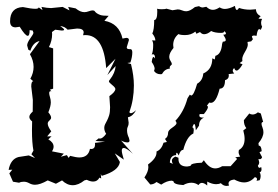

<svg xmlns="http://www.w3.org/2000/svg" viewBox="-20 -610 929 642"><path d="M223.1 9.3Q204.1 9.3 187.5 -6.8L167 4.4L139.6 -6.8Q113.8 7.8 97.2 7.8Q86.9 7.8 77.9 2.7Q68.8 -2.4 59.6 -2.4Q50.3 -2.4 43.9 1L23.4 -2.4L11.2 -30.3L21 -42.5L8.8 -42Q15.6 -78.1 42 -85L76.2 -90.3L97.2 -81.5L85 -94.2L91.8 -106.4Q86.9 -132.3 86.9 -174.3L87.4 -204.1Q78.1 -211.4 78.1 -219.2Q78.1 -227.1 89.4 -236.8L89.8 -275.9L84.5 -320.8Q84.5 -338.4 91.3 -338.4L81.5 -346.7Q92.3 -366.2 92.3 -386.2Q92.3 -407.7 80.1 -428.7L112.3 -472.7Q90.8 -468.8 81.5 -440.4L74.7 -443.8L70.8 -458Q70.8 -467.3 81.3 -481.7Q91.8 -496.1 91.8 -500.5L89.4 -507.8L79.1 -509.3Q79.1 -490.2 72.8 -490.2Q64.5 -490.2 45.9 -520.5L32.2 -518.6Q13.7 -518.6 13.7 -538.6Q13.7 -584.5 56.6 -586.4Q84.5 -580.6 97.7 -580.6Q109.4 -580.6 109.4 -585.4L122.1 -576.2L118.7 -586.9Q138.2 -583 150.9 -583L189.5 -586.9L212.4 -575.2L208 -586.9L232.9 -582Q248.5 -569.3 262.2 -569.3Q269 -569.3 276.9 -572.3Q284.7 -575.2 289.6 -575.2Q294.9 -575.2 296.9 -572.3Q301.8 -564.9 314.9 -560.1Q322.8 -557.1 343.3 -557.1L329.1 -540.5Q378.4 -531.7 389.6 -481L402.3 -483.4Q411.1 -483.4 411.1 -476.1L403.8 -452.1Q403.8 -445.8 411.1 -445.8H415.5Q422.4 -445.8 422.4 -434.6Q422.4 -419.9 416 -400.9L405.8 -399.4L418 -396Q427.7 -356.9 427.7 -324.2Q427.7 -276.9 412.6 -234.9Q414.1 -231.4 417.5 -231.4Q423.8 -231.4 435.1 -241.7Q424.3 -221.2 407.7 -217.8L410.2 -199.7Q410.2 -191.4 407.5 -186.8Q404.8 -182.1 404.8 -174.3Q404.8 -161.6 411.1 -148.9L413.1 -140.1Q413.1 -133.8 406.2 -133.8Q397 -133.8 384.8 -140.1L424.3 -95.7Q403.3 -115.2 393.6 -115.2Q387.2 -115.2 387.2 -106Q387.2 -99.1 394 -76.2L363.8 -97.2L380.9 -68.4Q377 -38.6 320.3 -22L316.9 -28.3L318.4 -13.2L312.5 -16.1Q305.7 -2.9 291.5 -2.9Q282.2 -2.9 270 -8.8L262.2 -6.8Q242.2 9.3 223.1 9.3ZM209.5 -82 214.4 -88.9Q234.9 -83.5 245.1 -83.5Q275.4 -83.5 280.8 -112.3L284.7 -111.8Q297.9 -111.8 297.9 -127.4L297.4 -132.3L331.1 -136.2L299.3 -138.7L310.1 -147.5L314 -146.5Q323.2 -146.5 335 -162.6Q328.6 -171.9 328.6 -182.6Q328.6 -189 331.5 -194.6Q334.5 -200.2 338.1 -207.3Q341.8 -214.4 345 -224.6Q348.1 -234.9 348.1 -251.5L345.7 -288.6Q365.7 -302.7 365.7 -312.5Q365.7 -317.4 355 -325.9Q344.2 -334.5 344.2 -337.9Q344.2 -340.3 347.7 -344.2Q364.7 -365.7 366.7 -389.2L338.9 -358.9L366.2 -413.6L335 -382.3Q327.1 -492.7 265.6 -492.7L257.8 -492.2L259.8 -501.5Q259.8 -514.6 237.8 -514.6L206.1 -510.7Q196.8 -521.5 181.2 -522.9Q194.3 -514.2 194.3 -510.7Q194.3 -507.8 187 -507.8L164.6 -510.7L153.8 -502.9L154.3 -496.1Q154.3 -473.6 143.6 -452.6L157.7 -448.2V-313.5L147 -310.1L151.9 -304.7L149.4 -305.2Q144.5 -305.2 144.5 -298.8Q144.5 -293.5 147.2 -284.9Q149.9 -276.4 149.9 -267.6Q149.9 -254.9 141.6 -234.4Q150.9 -223.6 150.9 -216.3Q150.9 -211.9 145.3 -207Q139.6 -202.1 139.6 -196.8Q139.6 -187 151.4 -170.9L137.7 -153.8L152.3 -154.3L141.6 -144Q159.2 -133.8 159.2 -119.6Q159.2 -112.3 153.8 -104L193.4 -96.2L183.6 -85.9L203.6 -91.3ZM737.3 11.7Q727.1 11.7 718.3 2.4Q711.9 5.9 702.6 5.9Q689 5.9 672.9 -2.9V10.3Q662.6 1.5 655.3 1.5Q648.4 1.5 643.6 8.8Q632.8 1 620.1 1Q606.4 1 592.8 8.8Q560.1 6.8 560.1 -3.9L554.7 -5.9Q538.6 -5.9 519 7.3L503.4 -1.5Q493.7 6.8 482.4 6.8L462.9 -16.6Q476.1 -36.1 476.1 -51.3L475.1 -60.1Q503.4 -80.6 503.4 -100.1V-103.5Q520 -109.9 526.9 -132.8L538.1 -135.3L531.7 -145.5Q542 -151.9 542 -166Q542 -173.8 556.2 -183.3Q570.3 -192.9 570.3 -198.2Q570.3 -202.1 566.4 -206.1Q594.2 -234.9 606.9 -281.2L614.7 -293.5L619.1 -290.5Q627.9 -290.5 639.2 -330.1Q657.7 -340.3 659.7 -364.3Q689.9 -377.4 689.9 -415L698.2 -411.1L700.2 -423.3Q719.7 -428.2 722.7 -463.4L725.1 -470.7Q734.9 -470.7 734.9 -476.1Q734.9 -481.4 726.6 -494.1Q735.4 -494.1 735.4 -497.6Q735.4 -501.5 730.5 -506.3Q730 -500 718.8 -500Q698.2 -500 686 -506.3Q673.8 -495.6 662.6 -495.6Q654.8 -495.6 648.9 -502.9L636.7 -497.1L633.3 -504.4Q618.7 -492.7 599.1 -492.7Q583 -492.7 576.7 -496.1Q559.1 -481.4 559.1 -459.5L560.1 -449.7Q545.9 -432.6 545.9 -420.4Q545.9 -413.1 550.3 -406.2Q554.7 -399.4 554.7 -395.5Q554.7 -394 551 -391.1Q547.4 -388.2 547.4 -384.3L547.9 -380.4Q531.2 -379.9 521.5 -362.3L516.6 -361.8Q502.9 -361.8 495.1 -372.6L497.1 -379.9Q497.1 -388.7 487.3 -402.8Q489.3 -419.4 493.2 -419.4Q495.6 -419.4 498.5 -414.1Q498.5 -428.7 491.7 -428.7L487.3 -427.7Q492.2 -437 492.2 -460Q492.2 -469.7 488.3 -475.1L499.5 -474.6Q499.5 -485.4 489.3 -498Q495.6 -510.3 495.6 -543Q505.9 -543 505.9 -571.3L505.4 -581.1Q508.8 -579.1 520.5 -579.1Q532.7 -579.1 536.1 -581.1L556.6 -575.7L574.2 -578.6Q581.1 -578.6 588.4 -575.4Q595.7 -572.3 602.5 -572.3Q614.7 -572.3 631.8 -586.4L645.5 -589.4Q651.4 -585 658.2 -585L669.9 -587.4Q680.2 -577.1 691.9 -577.1Q701.7 -577.1 714.4 -585.4Q722.7 -580.1 731.9 -580.1Q745.6 -580.1 765.6 -590.3Q767.6 -576.7 772 -576.7Q774.9 -576.7 779.3 -583.5Q795.9 -577.6 816.4 -577.6L835.9 -579.1Q835.9 -564 851.6 -555.7Q844.7 -549.8 844.7 -547.4L856.4 -546.9Q853 -540.5 853 -533.7Q853 -526.9 856.4 -520.5L852.1 -510.3L847.2 -512.7Q840.8 -512.7 837.9 -490.2L830.1 -491.2Q822.3 -491.2 822.3 -486.8L825.7 -479L819.8 -471.7L807.6 -469.7L808.6 -460.9Q808.6 -452.1 799.3 -436.8Q790 -421.4 790 -412.6L790.5 -405.8L781.2 -398.9L791 -395Q778.8 -374 771 -374Q766.1 -374 763.2 -382.3Q758.3 -378.9 758.3 -373.5Q758.3 -369.1 763.2 -364.3L744.6 -362.3L745.1 -356.9Q745.1 -345.7 732.4 -341.8Q732.4 -313.5 714.4 -313.5Q702.6 -266.1 685.1 -266.1L679.7 -267.1L671.9 -256.8Q675.3 -255.4 675.3 -252Q675.3 -245.1 661.6 -228.5H647.5L646.5 -223.6Q646.5 -216.8 657.7 -216.8H662.1Q645.5 -209.5 645.5 -189.9L634.8 -174.3Q633.3 -195.3 629.4 -195.3Q627 -195.3 623 -184.1Q627.9 -183.6 627.9 -174.8L626.5 -163.6Q604.5 -153.8 592.8 -108.9Q583 -108.9 577.6 -90.3Q573.2 -99.1 570.8 -99.1Q568.8 -99.1 568.8 -91.3Q549.3 -90.8 547.9 -66.4L558.1 -62Q554.7 -66.9 554.7 -72.8Q554.7 -81.1 566.4 -86.4L576.7 -82.5V-78.6Q576.7 -53.2 605.5 -53.2L617.2 -55.2Q617.2 -64.9 654.8 -65.9L661.6 -74.2Q679.2 -46.9 699.7 -46.9Q710.9 -46.9 722.7 -54.2H751L772.9 -78.6L766.6 -84L783.2 -86.4Q777.8 -94.7 777.8 -101.6L778.8 -108.4Q797.9 -119.1 797.9 -145.5Q797.9 -157.7 793.5 -173.8L803.7 -181.6Q795.4 -191.4 795.4 -208L813.5 -230.5Q818.4 -227.1 824.7 -227.1Q833.5 -227.1 842.3 -234.4L852.1 -230.5L859.9 -202.1Q854.5 -202.1 854.5 -195.8Q854.5 -191.4 857.7 -183.6Q860.8 -175.8 860.8 -168Q860.8 -150.9 844.2 -131.3L845.2 -123Q854 -123 855 -104.5L847.7 -101.1L856.4 -84.5Q854 -77.6 848.6 -77.6L844.2 -78.6L846.7 -67.4Q846.7 -61 842.3 -56.2Q843.8 -48.8 848.1 -48.8L853.5 -51.3L854.5 -44.4Q854.5 -35.6 848.1 -33.7Q851.6 -28.8 851.6 -21.5Q851.6 -13.7 848.1 -7.3L837.9 -5.4L839.4 -10.7Q839.4 -16.6 832 -17.6Q816.4 0 795.9 0Q781.7 0 763.2 -9.8Q744.1 -7.3 744.1 3.9L745.6 10.7Z"/></svg>

Font: Truetypewriter PolyglOTT
Style: Regular
Weight: 400
Designer: Sergey Beatoff a.k.a. Sam_T
Version: Version 3.76